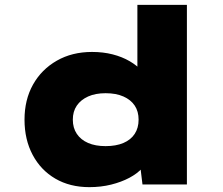

<svg xmlns="http://www.w3.org/2000/svg" viewBox="-20 -760 920 791"><path d="M348 11Q268 11 208 -24Q148 -59 114.5 -122Q81 -185 81 -267Q81 -349 116 -411.5Q151 -474 214 -510Q277 -546 359 -546Q405 -546 444 -536Q483 -526 514 -508Q545 -490 565 -467Q585 -444 591 -418L546 -404V-740H750V0H567L551 -131L592 -117Q587 -91 566.5 -68Q546 -45 513 -27.5Q480 -10 438 0.5Q396 11 348 11ZM415 -158Q458 -158 488.5 -171Q519 -184 535 -208.5Q551 -233 551 -267Q551 -301 535 -325Q519 -349 488.5 -362.5Q458 -376 415 -376Q373 -376 343 -362.5Q313 -349 296.5 -325Q280 -301 280 -267Q280 -233 296.5 -208.5Q313 -184 343 -171Q373 -158 415 -158Z"/></svg>

Font: Lexend Mega Black
Style: Regular
Weight: 900
Version: Version 1.007